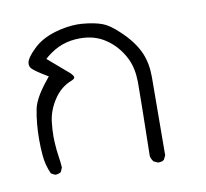

<svg xmlns="http://www.w3.org/2000/svg" viewBox="-58 -326 617 576"><g transform="rotate(-10 250.0 -38.0)"><path d="M386.7 187Q392.6 186.5 397.5 182.6L403.8 169.9L405.3 -69.3Q405.3 -109.9 391.6 -142.1Q375.5 -179.7 335 -217.3Q308.6 -242.2 288.1 -250Q263.2 -259.3 225.6 -262.2Q218.8 -262.7 211.9 -262.7Q180.2 -262.7 144.5 -252.4Q101.6 -239.7 76.2 -214.4Q50.8 -189.9 48.3 -175.3Q47.9 -173.3 47.9 -170.9Q47.9 -162.1 54.2 -155.8Q65.9 -145 93.8 -128.4L101.1 -124L95.7 -117.2Q55.7 -68.8 48.3 -35.2Q39.6 8.3 39.6 58.6Q39.6 82 41.5 104.5Q43.9 135.7 56.6 163.6L67.4 169.4Q69.3 169.9 70.8 169.9Q80.1 169.9 86.9 164.6L92.3 151.9Q91.3 134.8 88.4 117.2Q85.4 99.6 84 72.3Q83.5 64.5 83.5 56.6Q83.5 35.6 86.4 10.7Q90.8 -23.9 111.8 -55.2Q132.8 -86.9 165 -99.1Q175.8 -103.5 175.8 -107.9Q175.8 -113.3 166 -122.6L103 -176.8L109.4 -182.6Q133.8 -202.6 158.9 -211.4Q184.1 -220.2 212.4 -220.2Q255.9 -220.2 287.6 -199.7Q325.7 -175.3 346.7 -132.3Q360.8 -102.5 361.3 -62.5Q361.3 -58.1 361.3 -52.2Q361.3 -3.4 357.9 163.6Q359.4 173.3 366.2 181.6L377.9 187Q379.9 187.5 381.8 187.5Q383.8 187.5 386.7 187Z"/></g></svg>

Font: Bakudai
Style: ExtraLight
Weight: 200
Version: Version 1.48